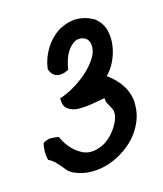

<svg xmlns="http://www.w3.org/2000/svg" viewBox="-75 -715 461 543"><g transform="rotate(-15 156.0 -443.0)"><path d="M265.6 -296.9Q251 -278.3 229 -262.7Q207 -247.1 181.6 -238.3Q156.2 -229.5 128.9 -229.5Q101.6 -229.5 76.2 -241.2Q66.4 -246.1 60.1 -253.4Q53.7 -260.7 47.9 -268.1Q42 -275.4 34.7 -282.2Q27.3 -289.1 17.6 -293.9Q14.6 -305.7 14.6 -318.4Q14.6 -330.1 17.6 -342.8Q28.3 -349.6 38.1 -350.6H43Q50.8 -350.6 63.5 -348.6Q80.1 -311.5 109.4 -293.9Q124 -284.2 140.6 -284.2Q158.2 -284.2 177.7 -293.9Q186.5 -297.9 196.8 -307.1Q207 -316.4 214.8 -327.1Q222.7 -337.9 228 -350.1Q233.4 -362.3 233.4 -372.1Q233.4 -379.9 231 -385.3Q228.5 -390.6 225.6 -395.5Q222.7 -400.4 219.7 -406.2Q216.8 -412.1 216.8 -420.9Q199.2 -418 177.7 -414.1Q160.2 -411.1 144.5 -411.1H137.7Q119.1 -412.1 107.4 -420.9Q95.7 -428.7 95.7 -450.2V-453.1Q111.3 -457 134.8 -470.2Q158.2 -483.4 178.7 -501.5Q199.2 -519.5 211.9 -541Q220.7 -555.7 220.7 -570.3Q220.7 -575.2 219.7 -581.1Q215.8 -596.7 200.2 -600.6Q196.3 -601.6 192.4 -601.6Q181.6 -601.6 173.8 -595.7Q162.1 -586.9 154.8 -574.7Q147.5 -562.5 143.6 -548.3Q139.6 -534.2 138.7 -525.4Q125 -517.6 113.3 -517.6Q108.4 -517.6 104.5 -518.6Q88.9 -522.5 83 -542Q86.9 -572.3 102.5 -598.1Q118.2 -624 140.6 -639.2Q163.1 -654.3 191.4 -657.2H198.2Q223.6 -657.2 249 -642.6Q267.6 -627.9 274.4 -606.4Q278.3 -590.8 278.3 -575.2Q278.3 -568.4 277.3 -560.5Q274.4 -537.1 264.2 -515.6Q253.9 -494.1 239.3 -479.5Q290 -442.4 295.9 -392.6V-379.9Q295.9 -336.9 265.6 -296.9Z"/></g></svg>

Font: Crafty Girls
Style: Regular
Weight: 400
Designer: Crystal Kluge
Foundry: Font Diner, Inc DBA Tart Workshop
Version: Version 1.001